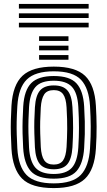

<svg xmlns="http://www.w3.org/2000/svg" viewBox="-20 -950 548 980"><path d="M254.5 10Q140.5 10 92.5 -38.6Q44.5 -87.2 38.5 -191Q36.2 -231.5 35.4 -266.4Q34.5 -301.2 35.4 -335.9Q36.2 -370.5 38.5 -410Q45 -517 95.1 -563.5Q145.2 -610 254.5 -610Q365.2 -610 414.4 -562.9Q463.5 -515.8 469.5 -410Q472.8 -354.5 473.1 -304.1Q473.5 -253.8 469.5 -191Q462.8 -84 413.2 -37Q363.8 10 254.5 10ZM254.5 -14Q350.5 -14 392.1 -56.9Q433.8 -99.8 439.5 -192.8Q443.5 -257.5 443.1 -304.8Q442.8 -352 439.5 -408.2Q434.2 -499.5 393.4 -542.8Q352.5 -586 254.5 -586Q159.5 -586 116.9 -544.2Q74.2 -502.5 68.5 -408.2Q65.8 -363.5 65.1 -329.2Q64.5 -295 65.5 -263Q66.5 -231 68.5 -192.5Q73.8 -100 115.4 -57Q157 -14 254.5 -14ZM254.5 -38Q172 -38 137.5 -76.1Q103 -114.2 98.2 -195.5Q96 -235 95.2 -268.8Q94.5 -302.5 95.4 -335.8Q96.2 -369 98.5 -406.5Q103.5 -489.8 139.6 -525.9Q175.8 -562 254.5 -562Q336 -562 370.4 -524.5Q404.8 -487 409.5 -407Q412 -363.5 412.8 -330.1Q413.5 -296.8 412.8 -265.1Q412 -233.5 409.5 -194.5Q404.5 -114.8 370.4 -76.4Q336.2 -38 254.5 -38ZM254.5 -62Q317.5 -62 346.4 -93.4Q375.2 -124.8 379.8 -197.8Q383 -249 383.1 -296.9Q383.2 -344.8 379.8 -403.8Q375.8 -476 346.9 -507Q318 -538 254.5 -538Q188.2 -538 160.4 -505.2Q132.5 -472.5 128.2 -403.5Q126.2 -371.2 125.4 -339Q124.5 -306.8 125.2 -271.9Q126 -237 128.2 -196.5Q132.5 -125.8 161 -93.9Q189.5 -62 254.5 -62ZM254.5 -86Q206.2 -86 184 -112Q161.8 -138 158.2 -197.8Q156.2 -235.2 155.4 -268.4Q154.5 -301.5 155.2 -334.2Q156 -367 158.2 -402.5Q162 -462.8 184.5 -488.4Q207 -514 254.5 -514Q302.2 -514 324.4 -488.2Q346.5 -462.5 349.8 -403Q353.2 -344.5 353.1 -297.5Q353 -250.5 349.8 -198.5Q346 -139 324.2 -112.5Q302.5 -86 254.5 -86ZM254.5 -110Q287 -110 301.9 -131.2Q316.8 -152.5 319.8 -200.2Q322.5 -245.2 323 -291.6Q323.5 -338 319.8 -401.5Q317.2 -448 302.2 -469Q287.2 -490 254.5 -490Q219.8 -490 205.4 -467.8Q191 -445.5 188.2 -400.8Q186 -362.8 185.2 -331.2Q184.5 -299.8 185.4 -268.5Q186.2 -237.2 188.2 -199.5Q191 -153.5 205.8 -131.8Q220.5 -110 254.5 -110ZM179.5 -741V-765H329.5V-741ZM179.5 -645V-669H329.5V-645ZM179.5 -693V-717H329.5V-693ZM76.5 -906V-930H432.5V-906ZM76.5 -810V-834H432.5V-810ZM76.5 -858V-882H432.5V-858Z"/></svg>

Font: Big Shoulders Inline Text Thin Black
Style: Regular
Weight: 900
Version: Version 2.002